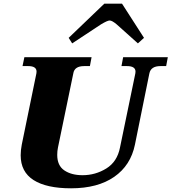

<svg xmlns="http://www.w3.org/2000/svg" viewBox="-20 -1010 929 1040"><path d="M352 -805 545 -990H641L760 -805L727 -775L612 -878Q587 -899 574 -899Q562 -899 527 -878L371 -775ZM92 -169Q92 -196 98 -227L177 -612Q178 -616 178 -622Q178 -652 133 -652H102L112 -700H476L467 -652H436Q383 -652 377 -612L294 -211Q290 -192 290 -171Q290 -113 328.5 -87Q367 -61 427 -61Q497 -61 556 -97.5Q615 -134 630 -211L713 -612Q714 -616 714 -622Q714 -652 668 -652H638L647 -700H889L880 -652H849Q797 -652 789 -612L711 -227Q688 -114 598.5 -52Q509 10 365 10Q232 10 162 -34.5Q92 -79 92 -169Z"/></svg>

Font: Taviraj Black
Style: Italic
Weight: 900
Italic angle: -12°
Designer: Katatrad Team
Foundry: CadsonDemak
Version: Version 1.001